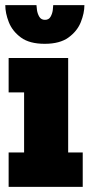

<svg xmlns="http://www.w3.org/2000/svg" viewBox="-24 -725 347 745"><path d="M9.5 0V-133.5H69.5V-366.5H9.5V-500H240.5V-133.5H297V0ZM149.5 -555Q90.5 -555 57.2 -579.5Q24 -604 10.2 -639Q-3.5 -674 -3.5 -705H117.5Q117.5 -699.5 119.5 -685.8Q121.5 -672 128.5 -660Q135.5 -648 150.5 -648Q165.5 -648 172.2 -660Q179 -672 180.8 -685.8Q182.5 -699.5 182.5 -705H303.5Q303.5 -674 289.5 -639Q275.5 -604 241.8 -579.5Q208 -555 149.5 -555Z"/></svg>

Font: Trispace Condensed ExtraBold
Style: Regular
Weight: 800
Width: 3
Designer: Tyler Finck
Foundry: Etcetera Type Company
Version: Version 1.210; ttfautohint (v1.8.3)